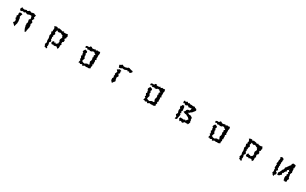

<svg xmlns="http://www.w3.org/2000/svg" viewBox="411 -2770 8178 5125"><g transform="rotate(30 4500.0 -207.5)"><path d="M608 -439 623 -422 638 -364 633 -338 605 -325 607 -296 620 -242 619 -235 602 -184 615 -152 603 -154 621 -98 625 -68 639 -38 640 -31 667 19 683 25 702 -13 699 -60 711 -67 713 -111 724 -118 722 -149 721 -199 701 -243 713 -240 726 -299 688 -332 715 -391 726 -399 696 -434 705 -456 718 -501 666 -515 661 -525 632 -527 588 -516 573 -509 513 -533 492 -513 455 -493 436 -506 413 -504 379 -488 336 -493 318 -496 291 -516 268 -463 259 -450 290 -407 313 -409 359 -431 388 -416 423 -427 430 -443 490 -415 507 -417 520 -422 557 -435ZM267 -239 289 -205 274 -189 279 -169 306 -136 308 -99 307 -87 274 -46 359 33 370 -18 378 -45 390 -85 384 -109 390 -127 387 -145 378 -204 379 -224 370 -242 356 -263 376 -326 392 -342 344 -368 297 -357 288 -331 290 -289 304 -297Z M1480 -154 1442 -122 1433 -76 1464 -50 1522 -61 1527 -39 1562 -56 1610 -61 1650 -18 1676 -56 1677 -107 1671 -129 1697 -171 1677 -191 1679 -229 1677 -240 1709 -262 1714 -316 1699 -318 1690 -356 1721 -379 1713 -407 1730 -433 1701 -498 1638 -480 1643 -487 1583 -484V-510L1526 -487L1512 -502L1496 -506L1426 -518L1391 -498L1369 -524L1325 -521L1280 -500L1305 -468L1317 -420L1301 -408L1313 -363L1286 -345L1306 -285L1313 -287L1289 -229H1293L1310 -164L1312 -145L1313 -142L1309 -89L1313 -71L1325 -27L1299 39L1319 52L1326 101L1358 102L1383 122L1409 98L1381 53L1395 39L1391 -22L1379 -43V-62L1404 -89L1410 -116L1377 -165L1392 -181L1375 -223L1398 -247L1376 -268L1392 -288L1410 -330L1379 -378L1392 -391L1404 -447L1439 -424L1485 -416L1492 -433L1537 -426L1549 -413L1601 -395L1596 -371L1610 -365L1618 -338L1600 -299L1589 -272L1597 -221L1615 -214L1600 -180L1609 -163L1553 -114L1518 -142L1503 -116Z M2311 -374 2282 -325 2279 -287 2308 -276 2299 -257 2319 -193 2291 -187 2327 -115 2307 -92 2341 -62 2333 -42 2320 12 2358 7 2381 27 2437 5 2450 39 2477 30 2503 8 2569 17 2590 6 2608 14 2640 12 2671 -4 2684 -12 2673 -50 2692 -90 2670 -126 2696 -138 2690 -178 2691 -193V-240L2675 -263L2708 -281L2683 -337L2694 -334L2692 -401L2690 -421L2698 -449L2702 -464L2688 -519L2642 -509L2604 -518L2570 -494L2530 -523L2533 -505L2478 -496L2437 -501L2439 -522L2393 -520L2369 -482L2319 -485L2280 -470L2279 -431L2298 -420L2341 -440L2344 -406L2396 -416L2409 -421L2439 -405L2497 -419L2503 -436L2552 -437L2581 -409L2619 -384L2590 -366L2587 -347L2601 -307L2583 -292L2599 -241L2595 -200L2585 -180L2578 -162L2596 -108L2612 -96L2580 -69L2543 -76L2502 -55L2480 -40L2433 -47L2389 -71L2406 -128L2417 -162L2392 -189L2400 -206L2380 -212L2395 -249L2370 -291L2389 -319L2380 -355L2326 -377Z M3340 -498 3296 -475 3309 -457 3325 -405 3369 -411 3401 -425 3424 -440 3440 -434 3453 -432 3485 -431 3551 -456 3574 -450 3581 -433 3615 -455 3638 -424 3678 -445 3703 -486 3714 -484 3674 -514 3661 -510 3602 -527 3581 -537 3545 -531 3519 -506 3489 -510 3474 -496 3424 -502 3414 -499 3383 -528 3372 -518ZM3307 -339 3308 -332 3347 -287 3317 -217 3319 -209 3338 -174 3315 -166 3336 -112 3313 -70 3318 -46 3314 -41 3325 -3 3372 43 3379 26 3411 -23 3427 -24 3428 -59 3415 -87 3410 -124 3405 -150 3435 -194 3426 -229 3420 -222 3401 -264 3431 -288 3417 -342 3434 -360 3373 -380 3351 -365Z M4311 -374 4282 -325 4279 -287 4308 -276 4299 -257 4319 -193 4291 -187 4327 -115 4307 -92 4341 -62 4333 -42 4320 12 4358 7 4381 27 4437 5 4450 39 4477 30 4503 8 4569 17 4590 6 4608 14 4640 12 4671 -4 4684 -12 4673 -50 4692 -90 4670 -126 4696 -138 4690 -178 4691 -193V-240L4675 -263L4708 -281L4683 -337L4694 -334L4692 -401L4690 -421L4698 -449L4702 -464L4688 -519L4642 -509L4604 -518L4570 -494L4530 -523L4533 -505L4478 -496L4437 -501L4439 -522L4393 -520L4369 -482L4319 -485L4280 -470L4279 -431L4298 -420L4341 -440L4344 -406L4396 -416L4409 -421L4439 -405L4497 -419L4503 -436L4552 -437L4581 -409L4619 -384L4590 -366L4587 -347L4601 -307L4583 -292L4599 -241L4595 -200L4585 -180L4578 -162L4596 -108L4612 -96L4580 -69L4543 -76L4502 -55L4480 -40L4433 -47L4389 -71L4406 -128L4417 -162L4392 -189L4400 -206L4380 -212L4395 -249L4370 -291L4389 -319L4380 -355L4326 -377Z M5421 -80 5398 -32 5422 -4 5441 25 5473 -5 5505 19 5535 21 5551 3 5579 -23 5624 -18 5668 -23 5676 -9 5692 -44 5710 -92 5697 -107V-149L5685 -165L5686 -213L5670 -231L5617 -259L5584 -257V-255L5536 -282L5533 -296L5556 -292L5569 -316L5606 -340L5626 -357L5650 -389L5662 -402L5682 -429L5686 -459L5652 -495L5640 -482L5603 -515L5580 -507L5523 -508L5521 -513L5470 -510L5426 -529L5410 -506L5374 -535L5359 -528L5328 -505L5304 -526L5281 -511L5279 -464L5304 -446L5327 -462L5344 -434L5382 -426L5417 -451L5448 -442L5460 -418L5485 -423L5550 -428L5554 -447L5556 -423L5551 -391L5536 -358L5517 -361L5477 -349L5453 -324L5445 -290L5408 -251L5443 -235L5476 -222L5508 -221L5530 -208L5574 -183L5570 -195L5631 -134L5624 -132L5573 -69L5553 -89L5517 -67L5491 -74L5450 -73ZM5264 -351 5270 -301 5291 -281 5277 -234 5280 -205 5288 -178 5301 -144 5286 -125 5269 -88 5291 -60 5310 -38 5295 9 5302 27 5357 6 5360 -7 5359 -28 5366 -55 5376 -112 5380 -139 5351 -176 5380 -184 5356 -224 5369 -247 5381 -273 5373 -297 5369 -347 5371 -349 5346 -401 5296 -391 5288 -356Z M6311 -374 6282 -325 6279 -287 6308 -276 6299 -257 6319 -193 6291 -187 6327 -115 6307 -92 6341 -62 6333 -42 6320 12 6358 7 6381 27 6437 5 6450 39 6477 30 6503 8 6569 17 6590 6 6608 14 6640 12 6671 -4 6684 -12 6673 -50 6692 -90 6670 -126 6696 -138 6690 -178 6691 -193V-240L6675 -263L6708 -281L6683 -337L6694 -334L6692 -401L6690 -421L6698 -449L6702 -464L6688 -519L6642 -509L6604 -518L6570 -494L6530 -523L6533 -505L6478 -496L6437 -501L6439 -522L6393 -520L6369 -482L6319 -485L6280 -470L6279 -431L6298 -420L6341 -440L6344 -406L6396 -416L6409 -421L6439 -405L6497 -419L6503 -436L6552 -437L6581 -409L6619 -384L6590 -366L6587 -347L6601 -307L6583 -292L6599 -241L6595 -200L6585 -180L6578 -162L6596 -108L6612 -96L6580 -69L6543 -76L6502 -55L6480 -40L6433 -47L6389 -71L6406 -128L6417 -162L6392 -189L6400 -206L6380 -212L6395 -249L6370 -291L6389 -319L6380 -355L6326 -377Z M7480 -154 7442 -122 7433 -76 7464 -50 7522 -61 7527 -39 7562 -56 7610 -61 7650 -18 7676 -56 7677 -107 7671 -129 7697 -171 7677 -191 7679 -229 7677 -240 7709 -262 7714 -316 7699 -318 7690 -356 7721 -379 7713 -407 7730 -433 7701 -498 7638 -480 7643 -487 7583 -484V-510L7526 -487L7512 -502L7496 -506L7426 -518L7391 -498L7369 -524L7325 -521L7280 -500L7305 -468L7317 -420L7301 -408L7313 -363L7286 -345L7306 -285L7313 -287L7289 -229H7293L7310 -164L7312 -145L7313 -142L7309 -89L7313 -71L7325 -27L7299 39L7319 52L7326 101L7358 102L7383 122L7409 98L7381 53L7395 39L7391 -22L7379 -43V-62L7404 -89L7410 -116L7377 -165L7392 -181L7375 -223L7398 -247L7376 -268L7392 -288L7410 -330L7379 -378L7392 -391L7404 -447L7439 -424L7485 -416L7492 -433L7537 -426L7549 -413L7601 -395L7596 -371L7610 -365L7618 -338L7600 -299L7589 -272L7597 -221L7615 -214L7600 -180L7609 -163L7553 -114L7518 -142L7503 -116Z M8276 -508 8253 -475 8272 -470 8274 -414 8262 -418 8265 -357 8256 -322 8249 -293 8275 -284 8264 -254 8268 -234 8260 -178 8286 -160 8278 -142 8287 -91 8289 -74 8270 -27 8284 -26 8313 22 8352 36 8348 1 8383 -35 8382 -84 8347 -98V-131L8378 -157L8342 -209L8359 -237L8345 -267L8362 -300L8340 -310L8356 -329L8348 -389L8366 -411L8339 -430L8363 -440L8357 -491L8314 -515ZM8408 -111 8414 -74 8411 -50 8440 -44 8480 -58 8478 -66 8513 -96 8525 -104 8509 -153 8543 -167 8539 -184 8573 -233 8596 -242 8582 -277 8622 -308 8623 -316 8634 -337 8629 -310 8625 -311 8657 -269 8631 -247 8659 -214 8629 -167 8650 -135 8625 -123 8623 -61 8637 -27 8631 0 8668 3 8687 16 8729 -11 8721 -61 8739 -67 8742 -119 8719 -138 8721 -158 8719 -178 8707 -224 8721 -264 8735 -283 8724 -318 8722 -358 8723 -381 8707 -420 8728 -417 8724 -440 8728 -498 8703 -510 8646 -518 8606 -481 8621 -461 8594 -428 8578 -410 8574 -402 8539 -353 8533 -341 8502 -313 8505 -279 8491 -245 8478 -239 8465 -209 8457 -187 8428 -131Z"/></g></svg>

Font: チョークS
Style: Regular
Weight: 400
Designer: [Stick] Fontworks Inc.
Foundry: [Stick] Fontworks Inc.
Version: Version 1.200;FEAKit 1.0